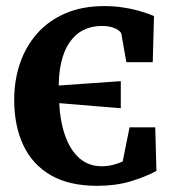

<svg xmlns="http://www.w3.org/2000/svg" viewBox="-20 -589 568 622"><path d="M294.5 13Q204 13 144.4 -21.5Q84.8 -56.1 55.4 -118.9Q26 -181.7 26 -266Q26 -328.5 44.6 -383.4Q63.2 -438.2 99.9 -480Q136.6 -521.7 191.3 -545.5Q245.9 -569.3 318.1 -569.3Q348.3 -569.3 375.7 -565.3Q403.1 -561.4 428.7 -554.4Q454.3 -547.3 478.9 -537.1L474.8 -387.6H389.3L373.2 -479Q372.4 -484.2 364.7 -490.3Q357 -496.3 343.3 -500.6Q329.6 -504.9 309.3 -504.9Q276.3 -504.9 249.8 -491.4Q223.3 -477.9 205 -451.2Q186.7 -424.5 177.8 -384.5Q168.8 -344.6 170.6 -291.7L171.4 -264.6Q173.6 -200.7 190 -152.4Q206.3 -104.2 236.4 -77.3Q266.6 -50.4 309.4 -50.4Q329.7 -50.4 347.7 -55.4Q365.7 -60.3 377.4 -65.6L399.7 -176.6H482.9L486.8 -35.2Q450.2 -15.6 402.3 -1.3Q354.5 13 294.5 13ZM371.3 -238.3 165.1 -255.4V-311.6L371.3 -326.1Z"/></svg>

Font: Merriweather 7pt Light
Style: Regular
Weight: 300
Designer: Eben Sorkin
Foundry: Eben Sorkin
Version: Version 2.200;gftools[0.9.31]